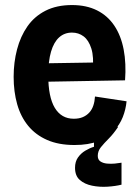

<svg xmlns="http://www.w3.org/2000/svg" viewBox="-20 -560 552 760"><path d="M461 171Q437 177 405.5 179Q374 181 344.5 175Q315 169 296 152.5Q277 136 277 104Q277 80 288.5 63.5Q300 47 317.5 36.5Q335 26 352 21V-59L435 -73L447 -57Q429 -30 410.5 -11.5Q392 7 379.5 22.5Q367 38 367 57Q367 72 377.5 79Q388 86 403.5 87.5Q419 89 434.5 87.5Q450 86 461 84ZM275 14Q212 14 166.5 -6Q121 -26 91.5 -62Q62 -98 48 -147.5Q34 -197 34 -256Q34 -313 47.5 -364.5Q61 -416 88.5 -455.5Q116 -495 160 -517.5Q204 -540 265 -540Q322 -540 364 -519Q406 -498 432.5 -458.5Q459 -419 469.5 -364Q480 -309 475 -242L134 -236V-309L381 -313L347 -280Q352 -335 341.5 -368Q331 -401 311 -416Q291 -431 265 -431Q235 -431 214 -412Q193 -393 182 -355.5Q171 -318 171 -262Q171 -176 197 -133Q223 -90 272 -90Q293 -90 308 -96.5Q323 -103 333.5 -114.5Q344 -126 349.5 -142.5Q355 -159 356 -178L481 -159Q478 -127 466 -96.5Q454 -66 430 -41Q406 -16 368 -1Q330 14 275 14Z"/></svg>

Font: Bricolage Grotesque SemiCondensed
Style: Bold
Weight: 700
Width: 4
Designer: Mathieu Triay
Foundry: Atelier Triay
Version: Version 1.001;gftools[0.9.33.dev8+g029e19f]